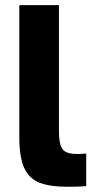

<svg xmlns="http://www.w3.org/2000/svg" viewBox="-20 -720 375 746"><path d="M240 5.7Q176 5.7 135.2 -9.5Q94.3 -24.7 74.7 -66.2Q55 -107.7 55 -187V-700H209V-209.7Q209 -160.5 222.5 -141.1Q236 -121.7 279 -121.7Q291 -121.7 299 -122.2Q307 -122.7 315 -123.7V2.9Q305 4.2 293.7 4.7Q282.3 5.2 268.8 5.4Q255.2 5.7 240 5.7Z"/></svg>

Font: Golos Text
Style: Regular
Weight: 400
Designer: A.Korolkova, Vitaly Kuzmin
Foundry: ParaType Ltd
Version: Version 2.004